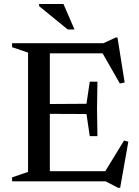

<svg xmlns="http://www.w3.org/2000/svg" viewBox="-20 -886 678 938"><path d="M456 -487 454 -354 456 -221H418.5L402.5 -329L163.5 -330V-377.5L402.5 -379L418.5 -487ZM589 -483 565.5 -478 473 -640 509.5 -625.5H161.5V-675H485.5L544.5 -702.5H554ZM484.5 -33.5 586 -199.5 607 -194 567 31.5H557L496 0H161.5V-49.5H515.5ZM39 0V-19.5L117 -46V-629L39 -655.5V-675H223.5V0ZM344 -742H311L171 -856V-866.5H290Z"/></svg>

Font: Newsreader 24pt Medium
Style: Regular
Weight: 500
Designer: Hugues Gentile
Foundry: Production Type
Version: Version 1.003